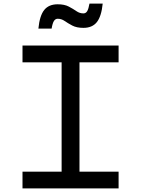

<svg xmlns="http://www.w3.org/2000/svg" viewBox="-20 -1055 790 1075"><path d="M106 0V-94H325V-706H106V-800H644V-706H425V-94H644V0ZM195 -895Q202 -967 227.5 -999Q253 -1031 303 -1031Q341 -1031 365.5 -1018Q390 -1005 408 -992.5Q426 -980 447 -980Q461 -980 468.5 -993Q476 -1006 481 -1035H555Q548 -964 522.5 -931.5Q497 -899 447 -899Q409 -899 384.5 -912Q360 -925 342 -937.5Q324 -950 303 -950Q290 -950 282 -937.5Q274 -925 269 -895Z"/></svg>

Font: Martian Mono SemiExpanded Light
Style: Regular
Weight: 300
Width: 6
Monospace: yes
Designer: Roman Shamin
Foundry: Evil Martians
Version: Version 0.930